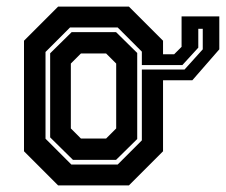

<svg xmlns="http://www.w3.org/2000/svg" viewBox="-20 -560 682 580"><path d="M195.5 -63H335.5L408.5 -136V-404L335.5 -477H191.5L117.5 -403V-141ZM200.5 -77 131.5 -145V-399L196.5 -463H330.5L394.5 -400V-140L330.5 -77ZM224.5 -141.5H300.5L331 -172V-368L300.5 -398.5H224.5L194 -368V-172ZM579 -473V-416L531 -363.5H408.5V-350H537.5L592.5 -411V-473ZM528.5 -510.5H642.5V-411L561 -317.5H472.5V-103L369.5 0H155.5L52.5 -103V-437L155.5 -540H369.5L472.5 -437V-396H506L528.5 -418.5Z"/></svg>

Font: Tourney
Style: Bold
Weight: 700
Designer: Tyler Finck
Foundry: Etcetera Type Co
Version: Version 1.015